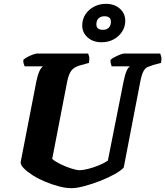

<svg xmlns="http://www.w3.org/2000/svg" viewBox="-20 -984 864 1004"><path d="M354 0Q324 0 288 -9.5Q252 -19 216 -34Q180 -49 151 -67.5Q122 -86 104.5 -104Q87 -122 88 -136L170 -558Q183 -622 205 -637H109Q107 -642 104 -650.5Q101 -659 102 -671Q110 -679 124.5 -686.5Q139 -694 153 -699Q167 -704 173 -704H441Q443 -700 446 -688Q449 -676 445 -655L398 -642Q367 -633 353 -614.5Q339 -596 331 -556L253 -153Q267 -140 295.5 -126Q324 -112 352.5 -103Q381 -94 395 -94Q414 -94 441.5 -101Q469 -108 497 -119.5Q525 -131 544 -144L626 -557Q640 -627 660 -637H564Q563 -640 560 -650Q557 -660 558 -671Q565 -678 579.5 -685.5Q594 -693 608 -698.5Q622 -704 628 -704H818Q820 -699 823 -687Q826 -675 822 -655L781 -644Q765 -639 752 -633.5Q739 -628 729.5 -610Q720 -592 712 -549L627 -108Q613 -92 579 -73Q545 -54 502.5 -37.5Q460 -21 420 -10.5Q380 0 354 0ZM511 -763Q467 -763 438.5 -788Q410 -813 410 -851Q410 -883 426.5 -908.5Q443 -934 471.5 -949Q500 -964 534 -964Q578 -964 606.5 -939Q635 -914 635 -875Q635 -844 618.5 -818.5Q602 -793 574 -778Q546 -763 511 -763ZM518 -828Q538 -828 549 -839.5Q560 -851 560 -870Q560 -899 526 -899Q507 -899 495.5 -888Q484 -877 484 -857Q484 -828 518 -828Z"/></svg>

Font: Texturina Black
Style: Italic
Weight: 900
Italic angle: -11°
Designer: Guillermo Torres Carreño
Foundry: Omnibus-Type
Version: Version 1.002; ttfautohint (v1.8.3)